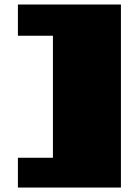

<svg xmlns="http://www.w3.org/2000/svg" viewBox="-20 -821 620 859"><path d="M60.1 18.1V-115.2H216.8V-661.1H60.1V-800.8H521V18.1Z"/></svg>

Font: Rammetto One
Style: Regular
Weight: 400
Designer: Vernon Adams
Foundry: Vernon Adams
Version: Version 1.100; ttfautohint (v1.8.4.7-5d5b)